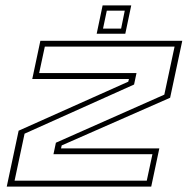

<svg xmlns="http://www.w3.org/2000/svg" viewBox="-20 -691 700 711"><path d="M5 0 49 -207 455 -388.5 457.5 -398.5H99.5L129.5 -540H655L610 -329L208.5 -152.5L206 -141.5H570L540 0ZM34 -22H523.5L544.5 -120H178L187 -162.5L588.5 -340.5L626.5 -518.5H146L125 -420.5H485.5L476.5 -378L71 -196ZM338 -566 360 -671H466L444 -566ZM361.5 -585H428.5L442 -651.5H375.5Z"/></svg>

Font: Tourney Expanded ExtraLight
Style: Italic
Weight: 200
Width: 7
Italic angle: -12°
Designer: Tyler Finck
Foundry: Etcetera Type Co
Version: Version 1.010; ttfautohint (v1.8.3)